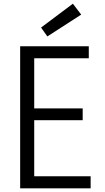

<svg xmlns="http://www.w3.org/2000/svg" viewBox="-20 -1018 567 1038"><path d="M148 -65H470V0H89V-768H460V-703H148L165 -721V-417L148 -432H427V-368H148L165 -385V-47ZM236 -821 202 -869 374 -998 419 -939Z"/></svg>

Font: Yaldevi
Style: Regular
Weight: 400
Designer: Sol Matas, Rajitha Manaperi, Kosala Senevirathne
Foundry: Mooniak
Version: Version 1.100